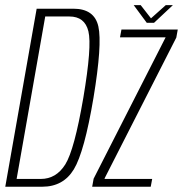

<svg xmlns="http://www.w3.org/2000/svg" viewBox="-42 -708 694 728"><path d="M-22 0H118Q198 0 238 -66Q278 -132 312.5 -337.5Q346 -540 331 -607.5Q316 -675 236 -675H97ZM21 -29.5 129.5 -645.5H221Q279.5 -645.5 293.2 -589.2Q307 -533 274 -337.5Q240 -139.5 205.5 -84.5Q171 -29.5 112.5 -29.5ZM307.5 0H529.5L535 -29.5H354.5L355 -32.5L626.5 -565.5L632 -596H418.5L413 -566.5H586L585.5 -565.5L313 -30.5ZM514.5 -621.5H542L613.5 -688.5H586.5L530.5 -638.5L491.5 -688.5H465Z"/></svg>

Font: Anybody Condensed ExtraLight
Style: Italic
Weight: 250
Width: 3
Italic angle: -10°
Version: Version 1.113;gftools[0.9.25]